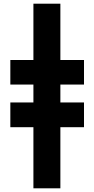

<svg xmlns="http://www.w3.org/2000/svg" viewBox="-20 -785 510 1040"><path d="M161 -765V-460H36V-327H161V-230H36V-96H161V235H307V-96H435V-230H307V-327H435V-460H307V-765Z"/></svg>

Font: Noto Sans UI SemiCondensed Black
Style: Regular
Weight: 900
Width: 4
Designer: Monotype Design Team
Foundry: Monotype Imaging Inc.
Version: 1.001